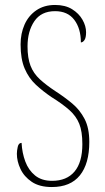

<svg xmlns="http://www.w3.org/2000/svg" viewBox="-20 -744 422 774"><path d="M189 10Q139 10 108 -11Q77 -32 62.5 -63Q48 -94 48 -124Q48 -136 51.5 -152Q55 -168 67 -168Q69 -128 82 -93Q95 -58 121.5 -36.5Q148 -15 190 -15Q249 -15 280.5 -52.5Q312 -90 312 -163Q312 -214 299.5 -245Q287 -276 259.5 -300.5Q232 -325 187 -353Q153 -376 124.5 -402.5Q96 -429 79.5 -467.5Q63 -506 63 -565Q63 -609 79 -645Q95 -681 126.5 -702.5Q158 -724 202 -724Q243 -724 270.5 -707Q298 -690 312.5 -664.5Q327 -639 327 -614Q327 -592 320.5 -582.5Q314 -573 306 -573Q306 -629 279.5 -664Q253 -699 202 -699Q146 -699 118.5 -658.5Q91 -618 91 -557Q91 -510 103 -479Q115 -448 140.5 -424.5Q166 -401 204 -376Q241 -352 271.5 -326.5Q302 -301 321 -264.5Q340 -228 340 -172Q340 -84 302 -37Q264 10 189 10Z"/></svg>

Font: Noto Serif Thai ExtraCondensed Thin
Style: Regular
Weight: 100
Width: 2
Designer: Monotype Design Team
Foundry: Monotype Imaging Inc.
Version: Version 2.001; ttfautohint (v1.8.4.7-5d5b)